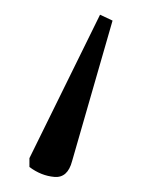

<svg xmlns="http://www.w3.org/2000/svg" viewBox="-20 -50 193 261"><path d="M116 -30 133 -22 78 169Q72 192 54 190.5Q36 189 20 177V165Z"/></svg>

Font: Noto Serif ExtraLight
Style: Regular
Weight: 200
Designer: Monotype Design Team
Foundry: Monotype Imaging Inc.
Version: Version 2.015; ttfautohint (v1.8.4.7-5d5b)